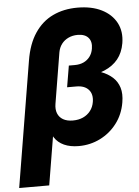

<svg xmlns="http://www.w3.org/2000/svg" viewBox="-89 -784 750 1035"><g transform="rotate(-5 285.5 -266.5)"><path d="M-27.8 204.1 84.5 -475.1Q99.1 -564.9 138.2 -623Q177.2 -681.2 236.1 -709.2Q294.9 -737.3 369.6 -737.3Q445.8 -737.3 499.8 -710.4Q553.7 -683.6 579.1 -636Q604.5 -588.4 594.2 -525.4Q585.4 -474.1 557.9 -440.2Q530.3 -406.2 485.1 -387Q439.9 -367.7 377.4 -359.9L384.3 -398.9Q429.7 -393.6 466.6 -379.9Q503.4 -366.2 528.6 -343.3Q553.7 -320.3 564 -286.9Q574.2 -253.4 566.4 -207.5Q555.7 -143.1 519 -95Q482.4 -46.9 428.5 -20Q374.5 6.8 312.5 6.8Q266.1 6.8 232.9 -8.3Q199.7 -23.4 181.4 -51.8Q163.1 -80.1 160.6 -117.7L188.5 -120.1L134.8 204.1ZM292.5 -133.3Q323.7 -133.3 347.9 -144.3Q372.1 -155.3 387.9 -175.8Q403.8 -196.3 408.2 -224.1Q415 -265.6 393.1 -290Q371.1 -314.5 326.7 -314.5H276.9L296.4 -430.2H328.6Q355.5 -430.2 376.2 -439.7Q397 -449.2 410.6 -467.3Q424.3 -485.4 428.2 -510.3Q434.6 -547.4 416 -569.1Q397.5 -590.8 357.9 -590.8Q330.6 -590.8 308.1 -580.3Q285.6 -569.8 271.2 -551Q256.8 -532.2 252 -506.3L206.5 -230.5Q201.7 -201.7 210.2 -179.7Q218.8 -157.7 239.7 -145.5Q260.7 -133.3 292.5 -133.3Z"/></g></svg>

Font: Inter 28pt ExtraBold
Style: Italic
Weight: 800
Italic angle: -9.3988°
Designer: Rasmus Andersson
Foundry: rsms
Version: Version 4.001;git-66647c0bb